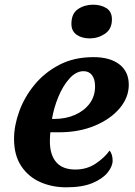

<svg xmlns="http://www.w3.org/2000/svg" viewBox="-20 -790 575 820"><path d="M263 10Q202 10 151.5 -12.5Q101 -35 70.5 -81Q40 -127 40 -197Q40 -253 62 -314Q84 -375 127 -427.5Q170 -480 233 -513Q296 -546 379 -546Q450 -546 490 -515Q530 -484 530 -428Q530 -374 491.5 -328Q453 -282 385.5 -253.5Q318 -225 232 -225H195Q194 -215 193.5 -205Q193 -195 193 -187Q193 -129 220 -97.5Q247 -66 302 -66Q351 -66 389 -91.5Q427 -117 448 -147Q461 -131 461 -104Q461 -80 440 -53.5Q419 -27 375.5 -8.5Q332 10 263 10ZM211 -282Q261 -282 300.5 -299.5Q340 -317 363 -348Q386 -379 386 -421Q386 -452 373 -469Q360 -486 337 -486Q305 -486 277 -455Q249 -424 229.5 -377Q210 -330 202 -282ZM363 -626Q330 -626 307.5 -641.5Q285 -657 285 -688Q285 -732 313 -751Q341 -770 378 -770Q410 -770 434 -755.5Q458 -741 458 -707Q458 -666 428.5 -646Q399 -626 363 -626Z"/></svg>

Font: Noto Serif
Style: Bold Italic
Weight: 700
Italic angle: -12°
Designer: Monotype Design Team
Foundry: Monotype Imaging Inc.
Version: Version 2.013